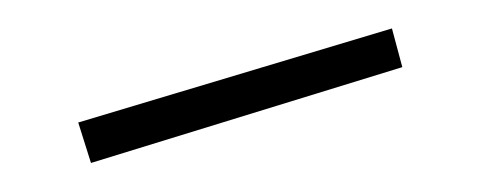

<svg xmlns="http://www.w3.org/2000/svg" viewBox="-22 -572 1044 417"><g transform="rotate(-15 500.0 -363.5)"><path d="M145 -399 856 -420V-333L149 -307Z"/></g></svg>

Font: Stick
Style: Regular
Weight: 400
Designer: Fontworks Inc.
Foundry: Fontworks Inc.
Version: Version 1.100